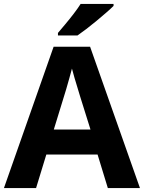

<svg xmlns="http://www.w3.org/2000/svg" viewBox="-20 -954 730 974"><path d="M527 0 475 -170H215L163 0H0L252 -717H437L690 0ZM387 -463Q382 -480 374 -506Q366 -532 358 -559Q350 -586 345 -606Q340 -586 331.5 -556.5Q323 -527 315.5 -500.5Q308 -474 304 -463L253 -297H439ZM556 -924Q542 -910 519 -890Q496 -870 469.5 -848Q443 -826 417.5 -806.5Q392 -787 373 -774H274V-787Q290 -806 311.5 -831.5Q333 -857 354 -884.5Q375 -912 389 -934H556Z"/></svg>

Font: Noto Sans Gurmukhi
Style: Bold
Weight: 700
Designer: Jelle Bosma - Monotype Design Team
Foundry: Monotype Imaging Inc.
Version: Version 2.004; ttfautohint (v1.8.4.7-5d5b)